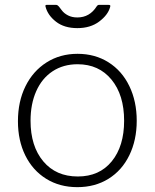

<svg xmlns="http://www.w3.org/2000/svg" viewBox="-20 -762 638 792"><path d="M170.5 -24.5C207.5 -1.5 250.3 10 299 10C347.7 10 390.5 -1.5 427.5 -24.5C464.5 -47.5 493.2 -79.8 513.5 -121.5C533.8 -163.2 544 -210.7 544 -264C544 -317.3 533.8 -365 513.5 -407C493.2 -449 464.5 -481.7 427.5 -505C390.5 -528.3 348 -540 300 -540C252 -540 209.3 -528.2 172 -504.5C134.7 -480.8 105.7 -448 85 -406C64.3 -364 54 -316 54 -262C54 -208.7 64.2 -161.5 84.5 -120.5C104.8 -79.5 133.5 -47.5 170.5 -24.5ZM441 -96.5C407 -54.8 360.3 -34 301 -34C241 -34 193.5 -54.8 158.5 -96.5C123.5 -138.2 106 -194 106 -264C106 -310 113.8 -350.7 129.5 -386C145.2 -421.3 167.7 -448.7 197 -468C226.3 -487.3 260.7 -497 300 -497C358.7 -497 405.3 -475.8 440 -433.5C474.7 -391.2 492 -334.7 492 -264C492 -194 475 -138.2 441 -96.5ZM434.5 -740C433.5 -741.3 430.7 -742 426 -742H389C385 -742 381.7 -740 379 -736C359.7 -705.3 333 -690 299 -690C284.3 -690 271.5 -692.8 260.5 -698.5C249.5 -704.2 240.8 -711.3 234.5 -720C228.2 -728.7 224.3 -733.7 223 -735C221 -737 219.2 -738.7 217.5 -740C215.8 -741.3 213.3 -742 210 -742H173C167.7 -742 166 -739.3 168 -734C174 -710.7 188.3 -690.2 211 -672.5C233.7 -654.8 263 -646 299 -646C335 -646 365 -655 389 -673C413 -691 428 -710.7 434 -732C435.3 -736 435.5 -738.7 434.5 -740Z"/></svg>

Font: Libre Franklin ExtraLight
Style: Regular
Weight: 275
Designer: Pablo Impallari, Rodrigo Fuenzalida
Foundry: Impallari Type
Version: Version 1.002; ttfautohint (v1.5)